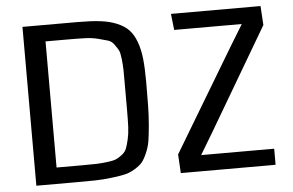

<svg xmlns="http://www.w3.org/2000/svg" viewBox="-51 -802 1337 876"><g transform="rotate(-5 617.5 -364.0)"><path d="M81.1 0ZM621.6 -427.7Q621.6 -360.8 620.8 -317.6Q620.1 -274.4 616.2 -229.2Q612.3 -184.1 607.9 -157.7Q603.5 -131.3 591.6 -103.8Q579.6 -76.2 568.1 -62.7Q556.6 -49.3 533.2 -35.2Q509.8 -21 487.3 -16.1Q464.8 -11.2 426.5 -6.3Q388.2 -1.5 351.3 -0.7Q314.5 0 257.8 0H81.1V-727.5H333Q394.5 -727.5 437 -722.4Q479.5 -717.3 512.9 -703.4Q546.4 -689.5 566.4 -668.5Q586.4 -647.5 599.4 -612.5Q612.3 -577.6 616.9 -534.2Q621.6 -490.7 621.6 -427.7ZM523.4 -426.3Q523.4 -471.2 523.2 -491Q522.9 -510.7 519.8 -540.5Q516.6 -570.3 511 -581.3Q505.4 -592.3 493.2 -609.4Q481 -626.5 464.6 -631.1Q448.2 -635.7 421.6 -642.8Q395 -649.9 362.3 -651.1Q329.6 -652.3 282.7 -652.3H180.2V-74.7H297.4Q339.4 -74.7 362.8 -75.4Q386.2 -76.2 413.6 -79.6Q440.9 -83 453.9 -88.6Q466.8 -94.2 481.9 -106.2Q497.1 -118.2 502.9 -133.5Q508.8 -148.9 514.6 -174.1Q520.5 -199.2 522 -229.5Q523.4 -259.8 523.4 -302.7ZM1176.8 0H742.7L737.8 -85.9L1016.6 -550.8L1079.1 -653.3H769.5L761.2 -727.5H1171.4L1176.8 -640.1L903.8 -176.3L842.3 -73.7H1176.8Z"/></g></svg>

Font: Coda
Style: Regular
Weight: 400
Designer: vernon adams
Foundry: vernon adams
Version: Version 2.001; ttfautohint (v0.8) -r 50 -G 200 -x